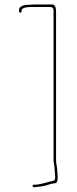

<svg xmlns="http://www.w3.org/2000/svg" viewBox="-20 -721 333 834"><path d="M131 -690.5H200C205.4 -690.5 212.5 -685.6 212.5 -678L212.5 -26C212.5 -12.4 217.5 -1.8 217.5 17C217.5 25.3 219.5 32.6 219.5 46V53C219.5 59 214.9 64.5 208.8 65.4C184.2 68.9 160.5 81.5 126 81.5C116.8 81.5 122.9 92 127.4 92.5L134.5 91.6L152.4 89.6L165.6 87.7C169.8 87.1 175.1 85.6 181.9 83.9C187.4 82.5 205 75.5 217 75.5C223.1 75.5 229.5 69.1 229.5 63C229.5 57.9 229.8 53.4 230.5 47.2C230.5 37.7 228.5 26.1 228.5 17C228.5 5.6 223.5 -8.8 223.5 -26V-671C223.5 -691.4 216.9 -701.5 207 -701.5H131C125.3 -701.5 117.5 -700.5 109 -700.5C79.3 -700.5 62.5 -692.3 62.5 -677V-671C62.5 -669 66 -665.5 68 -665.5C70 -665.5 73.5 -669 73.5 -671V-674C73.5 -692.6 111.5 -690.5 131 -690.5Z"/></svg>

Font: CiSf OpenHand
Style: Hln
Weight: 400
Foundry: Cannot Into Space Fonts
Version: Version 0.7892